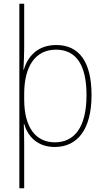

<svg xmlns="http://www.w3.org/2000/svg" viewBox="-20 -780 564 1032"><path d="M472 -269C472 -447 406 -538 282 -538C181 -538 128 -475 108 -405H106C108 -441 110 -491 110 -523V-760H84V232H110V-4C110 -42 109 -80 108 -113H110C129 -49 179 10 274 10C397 10 472 -85 472 -269ZM445 -269C445 -93 378 -15 275 -15C175 -15 110 -91 110 -246V-275C110 -424 170 -513 281 -513C390 -513 445 -430 445 -269Z"/></svg>

Font: Noto Sans Ethiopic SemiCondensed Thin
Style: Regular
Weight: 100
Width: 4
Designer: Monotype Design Team
Foundry: Monotype Imaging Inc.
Version: Version 2.102